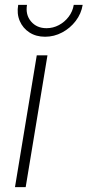

<svg xmlns="http://www.w3.org/2000/svg" viewBox="-20 -768 359 788"><path d="M41.5 0 130.9 -541H174.8L85.4 0ZM165 -617.2Q127.9 -617.2 100.8 -634.8Q73.7 -652.3 61 -682.1Q48.3 -711.9 54.7 -748H90.8Q84 -707.5 107.4 -679.9Q130.9 -652.3 170.9 -652.3Q197.8 -652.3 221.7 -665Q245.6 -677.7 262 -699.5Q278.3 -721.2 282.7 -748H319.3Q313.5 -711.9 290.8 -682.1Q268.1 -652.3 235.1 -634.8Q202.1 -617.2 165 -617.2Z"/></svg>

Font: Inter 17pt ExtraLight
Style: Italic
Weight: 250
Italic angle: -9.3988°
Version: Version 4.001;git-66647c0bb